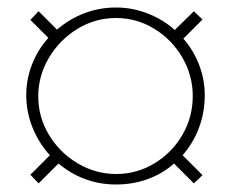

<svg xmlns="http://www.w3.org/2000/svg" viewBox="-20 -628 616 512"><path d="M467 -214 520 -161 497 -139 444 -192Q414 -165 374 -150.5Q334 -136 290 -136Q203 -136 136 -192L83 -139L61 -162L113 -214Q83 -247 66.5 -288.5Q50 -330 50 -374Q50 -417 65.5 -456.5Q81 -496 109 -527L61 -575L83 -598L132 -549Q164 -577 204.5 -592.5Q245 -608 289 -608Q333 -608 374 -592Q415 -576 446 -548L497 -598L520 -576L469 -525Q496 -494 511 -455Q526 -416 526 -374Q526 -328 510.5 -287Q495 -246 467 -214ZM494 -372Q494 -427 466 -475Q438 -523 391 -551.5Q344 -580 289 -580Q234 -580 186.5 -551Q139 -522 110.5 -474Q82 -426 82 -371Q82 -316 110.5 -268.5Q139 -221 187 -192.5Q235 -164 290 -164Q345 -164 392 -192.5Q439 -221 466.5 -268.5Q494 -316 494 -372Z"/></svg>

Font: Poiret One
Style: Regular
Weight: 400
Designer: Denis Masharov (denis.masharov@gmail.com), Cyreal (Charset Expansion)
Foundry: Denis Masharov
Version: Version 1.101